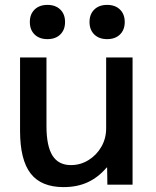

<svg xmlns="http://www.w3.org/2000/svg" viewBox="-20 -755 639 785"><path d="M240 10Q148 10 105 -46Q62 -102 62 -220V-520H170V-240Q170 -158 194.5 -119Q219 -80 270 -80Q309 -80 342 -100.5Q375 -121 394.5 -155Q414 -189 414 -230V-520H522V0H419L418 -70H416Q382 -30 339 -10Q296 10 240 10ZM174 -595Q141 -595 121.5 -614Q102 -633 102 -665Q102 -697 121.5 -716Q141 -735 174 -735Q207 -735 226.5 -716Q246 -697 246 -665Q246 -633 226.5 -614Q207 -595 174 -595ZM418 -595Q385 -595 365.5 -614Q346 -633 346 -665Q346 -697 365.5 -716Q385 -735 418 -735Q451 -735 470.5 -716Q490 -697 490 -665Q490 -633 470.5 -614Q451 -595 418 -595Z"/></svg>

Font: M PLUS 2 Medium
Style: Regular
Weight: 500
Designer: Coji Morishita
Foundry: UNDERFOREST DESIGN
Version: Version 1.001